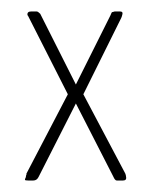

<svg xmlns="http://www.w3.org/2000/svg" viewBox="-20 -314 265 334"><path d="M194 0H183Q180 0 177 -7L112 -134L47 -6Q44 0 38 0H29Q24 0 23.5 -1Q23 -2 25 -6Q25 -9 26 -10V-12L98 -150L29 -286Q27 -288 28 -291Q29 -294 34 -294H44Q46 -294 50 -290L51 -288L112 -167L172 -287Q173 -289 173.5 -290.5Q174 -292 175 -293H176Q177 -293 177.5 -293.5Q178 -294 180 -294H189Q194 -294 193 -289.5Q192 -285 191 -283L125 -150L198 -12Q199 -10 199.5 -5Q200 0 194 0Z"/></svg>

Font: Chathura Light
Style: Regular
Weight: 300
Designer: Appaji Ambarisha Darbha
Foundry: Aditya Fonts
Version: Version 1.001 2016